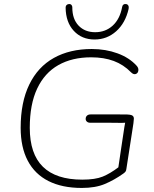

<svg xmlns="http://www.w3.org/2000/svg" viewBox="-20 -920 758 948"><path d="M82 -289Q82 -415 124.5 -502.5Q167 -590 246 -634Q325 -678 433 -678Q502 -678 560.5 -656.5Q619 -635 655 -595Q665 -584 663 -571Q661 -558 650 -554.5Q639 -551 627 -563Q590 -601 541.5 -619Q493 -637 430 -637Q336 -637 268 -598.5Q200 -560 163.5 -482.5Q127 -405 127 -289Q127 -160 192 -96.5Q257 -33 386 -33Q450 -33 487 -48Q524 -63 566 -95Q573 -100 579 -104L561 -71Q572 -146 577.5 -182.5Q583 -219 594 -292L598 -314Q584 -313 563.5 -313.5Q543 -314 515 -314Q484 -314 469.5 -314Q455 -314 425 -314Q415 -314 409 -319.5Q403 -325 403 -333Q403 -343 409.5 -349Q416 -355 427 -355H541Q556 -355 570 -355Q615 -356 628 -352Q641 -348 641 -334.5Q641 -321 632 -267L604 -86Q603 -77 599.5 -72.5Q596 -68 589 -63Q544 -31 497.5 -11.5Q451 8 384 8Q287 8 219.5 -26Q152 -60 117 -126.5Q82 -193 82 -289ZM304 -882Q304 -890 308 -894.5Q312 -899 320 -900Q327 -901 331.5 -897Q336 -893 337 -886V-883Q337 -826 368 -793.5Q399 -761 450 -761Q501 -761 536.5 -793.5Q572 -826 583 -885Q584 -893 589 -897Q594 -901 602 -900Q610 -899 613.5 -892.5Q617 -886 615 -876Q599 -806 553.5 -765.5Q508 -725 447 -725Q384 -725 344.5 -767.5Q305 -810 304 -882Z"/></svg>

Font: SN Pro Thin
Style: Italic
Weight: 200
Italic angle: -9°
Designer: Tobias Whetton
Foundry: Supernotes
Version: Version 1.003;Glyphs 3.3 (3324)